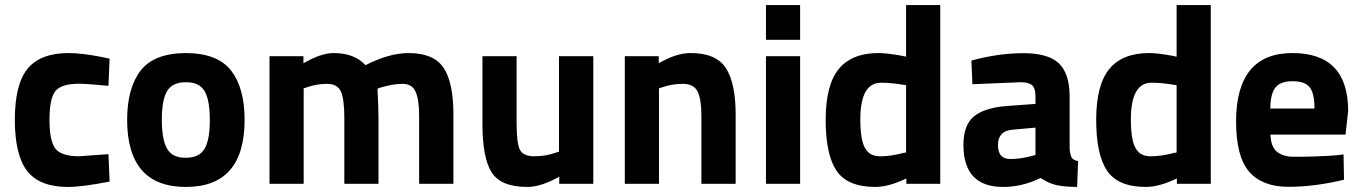

<svg xmlns="http://www.w3.org/2000/svg" viewBox="-20 -720 5334 752"><path d="M249 -512.2Q300.8 -512.2 381.8 -496.1L409.2 -490.2L404.8 -383.8Q325.7 -391.6 288.1 -392.1Q218.8 -391.6 196.3 -362.3Q173.8 -333 173.8 -251Q173.8 -168.9 196.3 -138.7Q218.8 -108.4 289.1 -107.9L404.8 -116.2L409.2 -8.8Q302.2 12.2 246.1 12.2Q135.3 12.2 86.4 -50.3Q38.1 -112.8 38.1 -251Q38.1 -389.2 87.9 -450.7Q138.2 -512.2 249 -512.2Z M708 -102.1Q761.2 -102.1 781.7 -138.2Q802.2 -173.8 801.8 -251Q801.8 -328.1 781.2 -363.3Q760.3 -398.4 707.5 -397.9Q654.8 -397.9 634.3 -362.8Q613.8 -328.1 613.8 -251Q613.8 -173.8 634.3 -137.7Q654.8 -101.6 708 -102.1ZM708 -512.2Q832.5 -511.7 885.3 -443.4Q938 -375 938 -251Q938 12.2 708 12.2Q478 12.2 478 -251Q478 -375 530.8 -443.4Q583.5 -511.7 708 -512.2Z M1169.4 0H1035.6V-500H1168.5V-472.2Q1237.3 -512.2 1286.6 -512.2Q1367.7 -512.2 1411.6 -464.8Q1503.4 -511.7 1579.6 -512.2Q1678.7 -512.2 1717.3 -454.6Q1755.9 -397 1755.9 -271V0H1621.6V-267.1Q1621.6 -331.1 1607.4 -361.3Q1593.8 -391.6 1556.6 -391.6Q1519.5 -391.6 1473.6 -377.9L1458.5 -373Q1462.4 -297.9 1462.4 -258.8V0H1328.6V-256.8Q1328.6 -331.1 1315.4 -361.3Q1301.8 -391.6 1260.7 -391.6Q1219.7 -391.6 1181.6 -377.9L1169.4 -374Z M2169.4 -500H2303.7V0H2170.4V-27.8Q2098.6 12.2 2045.4 12.2Q1941.4 12.2 1905.3 -45.4Q1869.1 -103 1869.6 -237.8V-500H2003.4V-235.8Q2003.4 -161.6 2015.6 -134.8Q2027.8 -107.9 2072.8 -107.9Q2117.7 -107.9 2156.7 -122.1L2169.4 -126Z M2561 0H2427.2V-500H2560.1V-472.2Q2627.9 -512.2 2685.1 -512.2Q2785.2 -512.2 2823.2 -453.1Q2861.3 -394 2861.3 -271V0H2727.1V-267.1Q2727.1 -331.1 2712.4 -361.3Q2697.3 -391.6 2654.3 -391.6Q2611.3 -391.6 2573.2 -377.9L2561 -374Z M2980 -564V-700.2H3113.8V-564ZM2980 0V-500H3113.8V0Z M3430.7 -396Q3349.6 -396 3349.6 -252Q3349.6 -173.8 3367.7 -140.6Q3385.7 -107.4 3427.2 -107.9Q3468.8 -107.9 3514.6 -120.1L3528.8 -123V-386.2Q3473.6 -396 3430.7 -396ZM3662.6 -700.2V0H3529.8V-21Q3460 12.2 3408.7 12.2Q3299.8 12.2 3256.8 -50.8Q3213.9 -113.8 3213.9 -250.5Q3213.9 -387.2 3265.1 -449.7Q3316.4 -512.2 3420.9 -512.2Q3453.1 -512.2 3509.8 -502L3528.8 -498V-700.2Z M3937.5 -97.2Q3975.6 -97.2 4020.5 -108.9L4035.6 -112.8V-220.2L3944.8 -211.9Q3888.7 -207 3888.7 -151.9Q3888.7 -96.7 3937.5 -97.2ZM4169.4 -344.2V-136.2Q4171.9 -112.3 4177.7 -102.5Q4183.6 -92.8 4202.6 -88.9L4198.7 12.2Q4147.5 11.7 4117.2 4.9Q4086.9 -2 4055.7 -22.9Q3983.9 12.2 3908.7 12.2Q3753.9 12.2 3753.4 -151.9Q3753.4 -231.9 3796.4 -265.6Q3839.4 -299.3 3928.7 -305.2L4035.6 -313V-344.2Q4035.6 -375 4021.5 -386.7Q4007.3 -398.4 3976.6 -397.9L3788.6 -390.1L3784.7 -482.9Q3891.6 -511.7 3988.3 -511.7Q4085 -511.7 4127 -472.2Q4168.9 -432.1 4169.4 -344.2Z M4490.2 -396Q4409.2 -396 4409.2 -252Q4409.2 -173.8 4427.2 -140.6Q4445.3 -107.4 4486.8 -107.9Q4528.3 -107.9 4574.2 -120.1L4588.4 -123V-386.2Q4533.2 -396 4490.2 -396ZM4722.2 -700.2V0H4589.4V-21Q4519.5 12.2 4468.3 12.2Q4359.4 12.2 4316.4 -50.8Q4273.4 -113.8 4273.4 -250.5Q4273.4 -387.2 4324.7 -449.7Q4376 -512.2 4480.5 -512.2Q4512.7 -512.2 4569.3 -502L4588.4 -498V-700.2Z M5128.4 -294.9Q5128.4 -355 5109.4 -378.4Q5090.8 -401.9 5043 -401.9Q4995.1 -401.9 4975.6 -377.4Q4956.1 -353 4955.1 -294.9ZM5048.3 -106Q5141.1 -106 5214.4 -111.8L5242.2 -115.2L5244.1 -16.1Q5128.9 11.7 5026.4 11.7Q4923.8 11.7 4872.1 -47.9Q4821.3 -107.9 4821.3 -243.2Q4821.3 -512.2 5042 -512.2Q5259.8 -512.2 5260.3 -286.1L5250 -192.9H4956.1Q4957 -147 4980.5 -126.5Q5003.9 -106 5048.3 -106Z"/></svg>

Font: TitilliumWeb-Bold
Style: Bold
Weight: 700
Version: Version 1.001;PS 57.000;hotconv 1.0.70;makeotf.lib2.5.55311